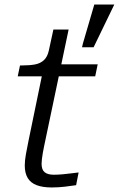

<svg xmlns="http://www.w3.org/2000/svg" viewBox="-20 -820 523 845"><path d="M207 5Q168 5 141.5 -5Q115 -15 102 -36.5Q89 -58 89 -92Q89 -113 94 -141Q99 -169 105 -198L172 -523L215 -537H410L399 -484H58L68 -532H78Q111 -532 134.5 -536.5Q158 -541 173.5 -555.5Q189 -570 195 -598L215 -690H282L174 -176Q171 -162 168.5 -147.5Q166 -133 164.5 -120.5Q163 -108 163 -99Q163 -73 176.5 -62Q190 -51 217 -51Q235 -51 256.5 -53Q278 -55 297 -57.5Q316 -60 326 -61L315 -5Q295 -2 266.5 1.5Q238 5 207 5ZM392 -612 483 -800H395L345 -629L341 -612Z"/></svg>

Font: Roboto Serif 20pt Light
Style: Italic
Weight: 300
Italic angle: -10°
Version: Version 1.007